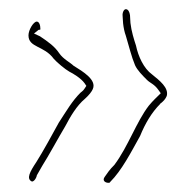

<svg xmlns="http://www.w3.org/2000/svg" viewBox="-20 -454 425 418"><path d="M42 -377C42 -350 76 -355 97 -326C104 -318 122 -303 131 -298C139 -294 156 -284 164 -273L168 -267L164 -261C161 -256 157 -254 155 -252C137 -234 125 -213 108 -187C96 -165 73 -123 59 -101C45 -80 37 -65 49 -59C51 -58 57 -61 60 -71V-72L72 -93C86 -115 107 -154 122 -179C133 -200 147 -224 165 -239C174 -247 180 -255 182 -260C191 -280 161 -298 140 -311C133 -318 118 -325 109 -338C99 -353 85 -363 67 -375L54 -381L64 -389C67 -389 68 -390 68 -390C68 -400 65 -407 60 -407C53 -407 42 -389 42 -377ZM208 -69C202 -61 209 -56 216 -56C218 -56 219 -56 220 -58C245 -83 265 -122 285 -158C296 -185 310 -209 329 -228V-229H330C336 -234 340 -238 343 -245C348 -263 327 -279 311 -292C293 -305 281 -331 276 -355C272 -367 266 -386 264 -404L263 -421C262 -428 259 -434 254 -434C249 -434 246 -425 247 -419V-418L248 -403C249 -394 251 -384 254 -376C261 -353 266 -331 274 -312C279 -301 290 -290 300 -280C307 -273 316 -271 325 -258L330 -251C320 -241 314 -236 304 -224C277 -189 259 -135 229 -95C218 -84 215 -79 208 -69Z"/></svg>

Font: Stray Cat
Style: ExLt
Weight: 200
Version: Version 1.0